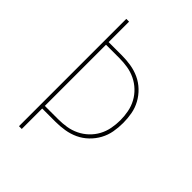

<svg xmlns="http://www.w3.org/2000/svg" viewBox="-215 -832 930 930"><g transform="rotate(45 250.0 -367.5)"><path d="M90 0V-735H109V-595H200Q231 -595 262 -590Q293 -585 321 -572Q349 -559 372 -537Q395 -515 410 -487.5Q425 -460 430.5 -429.5Q436 -399 436 -368Q436 -336 430.5 -305.5Q425 -275 410 -247.5Q395 -220 372 -198Q349 -176 321 -163Q293 -150 262 -145Q231 -140 200 -140H109V0ZM109 -158H200Q229 -158 257 -162.5Q285 -167 311 -179.5Q337 -192 358 -212Q379 -232 392.5 -257Q406 -282 411.5 -310.5Q417 -339 417 -368Q417 -396 411.5 -424.5Q406 -453 392.5 -478Q379 -503 358 -523Q337 -543 311 -555.5Q285 -568 257 -572.5Q229 -577 200 -577H109Z"/></g></svg>

Font: Zed Mono Thin
Style: Regular
Weight: 100
Monospace: yes
Designer: Belleve Invis
Foundry: Belleve Invis
Version: Version 1.0.0; ttfautohint (v1.8.4)